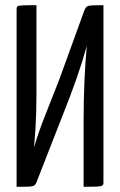

<svg xmlns="http://www.w3.org/2000/svg" viewBox="-20 -720 463 740"><path d="M44 0V-684.2Q44 -692.4 47 -695.4Q49.9 -698.4 65.6 -699.2Q81.3 -700 120.5 -700V-359Q120.5 -323.4 119.7 -292.1Q118.8 -260.9 116.9 -227.6Q114.9 -194.3 111 -151.2Q126.7 -205.8 151.7 -269.3Q176.7 -332.9 209.3 -415.7L305.1 -680Q309.1 -690.5 315 -694.6Q321 -698.7 335.4 -699.4Q349.8 -700 378.7 -700V-15.8Q378.7 -8.2 374.4 -4.9Q370.2 -1.6 354.2 -0.8Q338.2 0 302.2 0V-251.2Q302.2 -291.9 303 -331Q303.9 -370 305.5 -406.9Q307.2 -443.7 309.3 -478.1Q311.5 -512.5 314.5 -543.9Q298.8 -485.6 275.9 -419.9Q253 -354.1 219.7 -270.9L121.6 -20Q117.9 -9.5 112.1 -5.4Q106.3 -1.3 91.2 -0.6Q76.2 0 44 0Z"/></svg>

Font: Yanone Kaffeesatz ExtraLight
Style: Regular
Weight: 200
Designer: Yanone (Cyrillic: Daniel Pouzeot, Huerta Tipografica, and Cyreal)
Foundry: Yanone
Version: Version 2.003